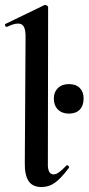

<svg xmlns="http://www.w3.org/2000/svg" viewBox="-30 -745 357 774"><path d="M70 -89 73 -589Q74 -621 67 -635.5Q60 -650 43 -650Q25 -650 -1 -637H-3Q-8 -637 -9.5 -642.5Q-11 -648 -7 -649L150 -725H152Q156 -725 160 -722Q164 -719 164 -717L163 -89Q161 -42 186 -42Q196 -42 208.5 -51Q221 -60 237 -77Q239 -79 241 -79Q244 -79 246.5 -75.5Q249 -72 248 -69Q218 -28 193 -9.5Q168 9 137 9Q101 9 85 -15.5Q69 -40 70 -89ZM187 -348Q187 -374 203.5 -390Q220 -406 248 -406Q276 -406 291.5 -390.5Q307 -375 307 -348Q307 -319 291.5 -303Q276 -287 248 -287Q220 -287 203.5 -303.5Q187 -320 187 -348Z"/></svg>

Font: Cormorant Upright
Style: Bold
Weight: 700
Designer: Christian Thalmann (Catharsis Fonts)
Foundry: Catharsis Fonts
Version: Version 3.302